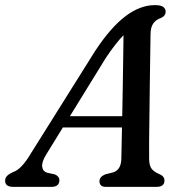

<svg xmlns="http://www.w3.org/2000/svg" viewBox="-47 -730 716 750"><path d="M133.5 -126.5Q115.5 -97 117.8 -78.8Q120 -60.5 138 -55L166.5 -49Q185 -41.5 185 -26Q185 0 153 0H5Q-27 0 -27 -24Q-27 -34.5 -20 -42.2Q-13 -50 4.5 -58Q21.5 -63.5 39 -82.5Q56.5 -101.5 73.5 -130.5L325 -531.5Q385 -622.5 442.5 -666.2Q500 -710 558 -710Q581 -710 590.5 -703Q600 -696 600 -684.5Q600 -667.5 581 -659.5Q562 -653 551.5 -638Q541 -623 541 -594.5Q540.5 -563.5 539.8 -513Q539 -462.5 538.2 -403.2Q537.5 -344 536.8 -286Q536 -228 535.5 -181Q535 -134 535.5 -108.5Q536 -83 545.5 -70.5Q555 -58 579.5 -48Q595.5 -40 595.5 -25Q595.5 0 564 0H366.5Q341.5 0 341.5 -22.5Q341.5 -39.5 364.5 -49L394.5 -56.5Q426 -66 427 -110Q428 -153.5 429.5 -232H198.5ZM366.5 -504 226 -276H430.5Q431.5 -330 432.5 -387.5Q433.5 -445 434.2 -498.5Q435 -552 435.5 -592.5Q422 -579 404.8 -557.2Q387.5 -535.5 366.5 -504Z"/></svg>

Font: Fraunces 9pt S050
Style: Italic
Weight: 400
Italic angle: -16°
Version: Version 1.000; ttfautohint (v1.8.3)